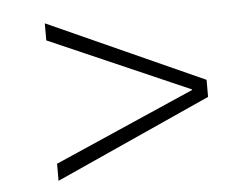

<svg xmlns="http://www.w3.org/2000/svg" viewBox="-39 -621 658 521"><g transform="rotate(-5 289.5 -360.5)"><path d="M100.5 -528.5 483 -361.5V-360L100.5 -192.5V-146L524.5 -337.5V-384L100.5 -575Z"/></g></svg>

Font: Hepta Slab ExtraLight Light
Style: Regular
Weight: 300
Version: Version 1.100